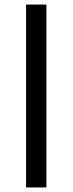

<svg xmlns="http://www.w3.org/2000/svg" viewBox="-20 -820 318 840"><path d="M94 0V-800H183V0Z"/></svg>

Font: Martel Sans
Style: Regular
Weight: 400
Designer: Dan Reynolds and Mathieu Réguer
Foundry: Dan Reynolds and Mathieu Réguer
Version: Version 1.001;PS 001.001;hotconv 1.0.70;makeotf.lib2.5.58329